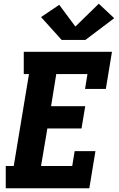

<svg xmlns="http://www.w3.org/2000/svg" viewBox="-20 -1014 640 1034"><path d="M11 0V-120H54L136 -615H108V-735H583L550 -535H438L451 -615H283L255 -442H439L419 -322H235L201 -120H369L382 -200H494L461 0ZM440 -799H312L201 -922L299 -988L386 -871L512 -994L595 -916Z"/></svg>

Font: Iosevka Slab Heavy Extended
Style: Italic
Weight: 900
Width: 7
Italic angle: -9°
Monospace: yes
Designer: Belleve Invis
Foundry: Belleve Invis
Version: Version 11.1.0; ttfautohint (v1.8.3)